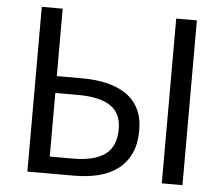

<svg xmlns="http://www.w3.org/2000/svg" viewBox="-52 -792 995 851"><g transform="rotate(5 445.5 -366.5)"><path d="M100 -733H193V-433H307Q367 -433 417 -421Q467 -409 503 -384Q539 -359 558.5 -319.5Q578 -280 578 -225Q578 -166 559 -124Q540 -82 504.5 -54Q469 -26 419 -13Q369 0 308 0H100ZM297 -75Q391 -75 439 -110Q487 -145 487 -223Q487 -293 439 -325.5Q391 -358 294 -358H193V-75ZM698 -733H790V0H698Z"/></g></svg>

Font: SpoqaHanSansJP-Regular
Style: Regular
Weight: 400
Designer: [Source Han Sans]
Ryoko NISHIZUKA  (kana & ideographs); Paul D. Hunt (Latin, Greek & Cyrillic); Wenlong ZHANG  (bopomofo
Foundry: Spoqa (http://bi.spoqa.com)
Version: Version 1.002.20150607